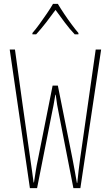

<svg xmlns="http://www.w3.org/2000/svg" viewBox="-20 -969 570 989"><path d="M134 0 30 -714H57Q76 -573 96 -433Q116 -293 136 -151Q141 -115 145 -88.5Q149 -62 153 -29H155Q160 -60 164 -87Q168 -114 176 -151L251 -528H278L353 -153Q360 -119 365 -89.5Q370 -60 376 -27H378Q382 -62 385 -91Q388 -120 393 -153Q413 -293 433 -433Q453 -573 473 -714H501L394 0H358L284 -379Q278 -408 274.5 -428.5Q271 -449 267 -481H265Q260 -449 256 -428.5Q252 -408 246 -379L171 0ZM147 -799Q163 -817 183 -844.5Q203 -872 222 -900Q241 -928 253 -949H278Q291 -927 310 -898.5Q329 -870 349.5 -842.5Q370 -815 384 -799V-792H365Q339 -819 313 -854Q287 -889 266 -918Q246 -890 218.5 -854.5Q191 -819 166 -792H147Z"/></svg>

Font: Noto Sans Mono Condensed Thin
Style: Regular
Weight: 100
Width: 3
Designer: Monotype Design Team
Foundry: Monotype Imaging Inc.
Version: Version 2.014; ttfautohint (v1.8.4.7-5d5b)